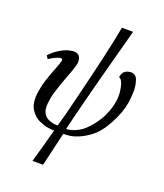

<svg xmlns="http://www.w3.org/2000/svg" viewBox="-163 -798 966 1132"><g transform="rotate(20 319.5 -232.0)"><path d="M590.8 -286.1Q579.6 -221.7 540.5 -149.4Q501.5 -77.1 454.1 -42Q420.4 -17.1 388.7 -3.9Q356.9 9.3 338.6 12Q320.3 14.6 293 15.1L243.2 227.1H176.8Q205.1 130.4 235.8 14.2Q231 16.1 220.7 14.6Q210.4 13.2 197 12Q183.6 10.7 168.2 5.4Q152.8 0 137.7 -6.8Q122.6 -13.7 108.9 -26.4Q95.2 -39.1 85 -54Q74.7 -68.8 69.6 -91.1Q64.5 -113.3 65.9 -139.2Q67.9 -164.6 73.7 -192.6Q79.6 -220.7 86.9 -243.9Q94.2 -267.1 103 -291Q111.8 -314.9 118.9 -332Q126 -349.1 131.3 -365Q136.7 -380.9 137.7 -387.7Q138.7 -394.5 134.8 -397.9Q125.5 -401.9 105.7 -394.3Q85.9 -386.7 71.3 -377L56.2 -367.2L43 -386.2Q67.9 -415.5 107.2 -438.2Q146.5 -460.9 183.1 -462.9Q189.9 -462.9 193.4 -462.6Q196.8 -462.4 203.6 -460.7Q210.4 -459 215.8 -454.3Q221.2 -449.7 225.1 -441.9Q232.9 -422.9 230.5 -405.5Q228 -388.2 213.9 -349.1Q209.5 -336.4 197 -303.7Q184.6 -271 179 -254.4Q173.3 -237.8 163.8 -208.7Q154.3 -179.7 151.1 -161.6Q147.9 -143.6 145.5 -121.8Q143.1 -100.1 146.5 -83.7Q149.9 -67.4 158.2 -55.2Q169.9 -38.1 191.7 -29.3Q213.4 -20.5 229.5 -20.5L245.1 -20Q265.1 -89.8 272.9 -122.1Q378.4 -543.5 403.8 -690.9H474.1Q453.6 -617.7 398.9 -410.9Q344.2 -204.1 321.8 -112.8Q313 -78.6 298.8 -18.1Q316.4 -17.1 342.8 -26.4Q369.1 -35.6 394 -53.2Q402.8 -60.1 413.8 -70.3Q424.8 -80.6 442.9 -102.3Q460.9 -124 475.8 -148.2Q490.7 -172.4 503.9 -208Q517.1 -243.7 522 -280.8Q526.9 -318.8 517.1 -362.5Q507.3 -406.2 487.8 -411.1Q491.7 -434.1 502.2 -446.3Q512.7 -458.5 536.1 -461.9Q554.7 -464.8 567.6 -456.8Q580.6 -448.7 586.4 -431.6Q592.3 -414.6 595.2 -396.2Q598.1 -377.9 597.2 -354.5Q596.2 -331.1 594.7 -316.2Q593.3 -301.3 590.8 -286.1Z"/></g></svg>

Font: GFS Olga
Style: Regular
Weight: 400
Designer: George Matthiopoulos
Foundry: George Matthiopoulos
Version: Version 1.0